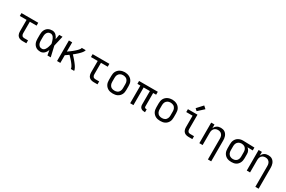

<svg xmlns="http://www.w3.org/2000/svg" viewBox="169 -2380 6262 4207"><g transform="rotate(30 3300.0 -277.0)"><path d="M413 0Q393 0 372 -3.5Q351 -7 332.5 -16Q314 -25 299 -40Q284 -55 275 -74Q266 -93 262.5 -113.5Q259 -134 259 -155V-447H88V-520H512V-447H341V-155Q341 -139 345 -124Q349 -109 358.5 -97Q368 -85 383 -79.5Q398 -74 413 -74H511V0Z M866 8Q838 8 811 2Q784 -4 760 -18.5Q736 -33 718.5 -54.5Q701 -76 690.5 -101.5Q680 -127 676 -154.5Q672 -182 672 -210V-310Q672 -338 676 -365.5Q680 -393 690.5 -418.5Q701 -444 718.5 -465.5Q736 -487 760 -501.5Q784 -516 811 -522Q838 -528 866 -528Q893 -528 918.5 -518Q944 -508 963 -489.5Q982 -471 996.5 -448Q1011 -425 1021 -400Q1027 -430 1032.5 -460Q1038 -490 1043 -520H1126Q1111 -456 1097 -391.5Q1083 -327 1067 -263Q1083 -198 1097.5 -132Q1112 -66 1128 0H1045Q1039 -31 1033.5 -62Q1028 -93 1022 -125Q1012 -99 998 -75.5Q984 -52 964.5 -33Q945 -14 919 -3Q893 8 866 8ZM866 -66Q887 -66 905.5 -77Q924 -88 936.5 -105Q949 -122 958 -141.5Q967 -161 973.5 -181.5Q980 -202 985.5 -222.5Q991 -243 995 -263Q991 -283 985.5 -303Q980 -323 973 -342.5Q966 -362 957.5 -381Q949 -400 936 -416.5Q923 -433 905 -443.5Q887 -454 866 -454Q849 -454 832 -449.5Q815 -445 801.5 -434.5Q788 -424 778.5 -409Q769 -394 764 -378Q759 -362 757 -344.5Q755 -327 755 -310V-210Q755 -193 757 -175.5Q759 -158 764 -142Q769 -126 778.5 -111Q788 -96 801.5 -85.5Q815 -75 832 -70.5Q849 -66 866 -66Z M1288 0V-520H1371V-286Q1383 -295 1394.5 -303Q1406 -311 1417.5 -319.5Q1429 -328 1440.5 -336.5Q1452 -345 1463 -353.5Q1474 -362 1485 -371Q1496 -380 1507 -389.5Q1518 -399 1528.5 -408.5Q1539 -418 1549.5 -428Q1560 -438 1569.5 -448Q1579 -458 1588 -469.5Q1597 -481 1605 -493.5Q1613 -506 1613 -520H1712Q1712 -505 1704.5 -491.5Q1697 -478 1688.5 -465.5Q1680 -453 1670 -441.5Q1660 -430 1650 -419.5Q1640 -409 1629 -398Q1618 -387 1607 -377Q1596 -367 1584.5 -357Q1573 -347 1561.5 -337.5Q1550 -328 1538.5 -318.5Q1527 -309 1515 -299Q1528 -286 1540.5 -272.5Q1553 -259 1565 -245.5Q1577 -232 1589 -218Q1601 -204 1613 -189.5Q1625 -175 1636 -160.5Q1647 -146 1658 -131.5Q1669 -117 1679 -101.5Q1689 -86 1697.5 -69.5Q1706 -53 1713 -35.5Q1720 -18 1720 0H1637Q1637 -16 1631 -31Q1625 -46 1617.5 -59.5Q1610 -73 1601 -86.5Q1592 -100 1582.5 -112.5Q1573 -125 1563 -137.5Q1553 -150 1542.5 -162Q1532 -174 1521.5 -185.5Q1511 -197 1500 -208.5Q1489 -220 1478 -231.5Q1467 -243 1456 -254Q1435 -239 1413.5 -224Q1392 -209 1371 -195V0Z M2213 0Q2193 0 2172 -3.5Q2151 -7 2132.5 -16Q2114 -25 2099 -40Q2084 -55 2075 -74Q2066 -93 2062.5 -113.5Q2059 -134 2059 -155V-447H1888V-520H2312V-447H2141V-155Q2141 -139 2145 -124Q2149 -109 2158.5 -97Q2168 -85 2183 -79.5Q2198 -74 2213 -74H2311V0Z M2700 8Q2671 8 2641.5 3Q2612 -2 2586 -15Q2560 -28 2538.5 -49Q2517 -70 2503.5 -96Q2490 -122 2485 -151.5Q2480 -181 2480 -210V-310Q2480 -339 2485 -368.5Q2490 -398 2503.5 -424Q2517 -450 2538.5 -471Q2560 -492 2586.5 -505Q2613 -518 2642 -524.5Q2671 -531 2700 -531Q2729 -531 2758 -524.5Q2787 -518 2813.5 -505Q2840 -492 2861.5 -471Q2883 -450 2896.5 -424Q2910 -398 2915 -368.5Q2920 -339 2920 -310V-210Q2920 -181 2915 -151.5Q2910 -122 2896.5 -96Q2883 -70 2861.5 -49Q2840 -28 2814 -15Q2788 -2 2758.5 3Q2729 8 2700 8ZM2700 -66Q2719 -66 2737.5 -69.5Q2756 -73 2773 -82Q2790 -91 2802.5 -105Q2815 -119 2823 -136.5Q2831 -154 2834 -172.5Q2837 -191 2837 -210V-310Q2837 -329 2834 -348Q2831 -367 2823 -384Q2815 -401 2802 -415.5Q2789 -430 2772 -438.5Q2755 -447 2736 -451Q2717 -455 2698 -455Q2679 -455 2660.5 -451Q2642 -447 2626 -437.5Q2610 -428 2597 -414Q2584 -400 2576.5 -383Q2569 -366 2566 -347.5Q2563 -329 2563 -310V-210Q2563 -191 2566 -172.5Q2569 -154 2577 -136.5Q2585 -119 2597.5 -105Q2610 -91 2627 -82Q2644 -73 2662.5 -69.5Q2681 -66 2700 -66Z M3501 8Q3477 8 3454 2Q3431 -4 3413 -19.5Q3395 -35 3387 -58Q3379 -81 3379 -104V-447H3221V0H3138V-447H3063V-520H3537V-446H3462V-104Q3462 -97 3464.5 -89Q3467 -81 3472.5 -75.5Q3478 -70 3485.5 -68Q3493 -66 3501 -66H3518V8Z M3900 8Q3871 8 3841.5 3Q3812 -2 3786 -15Q3760 -28 3738.5 -49Q3717 -70 3703.5 -96Q3690 -122 3685 -151.5Q3680 -181 3680 -210V-310Q3680 -339 3685 -368.5Q3690 -398 3703.5 -424Q3717 -450 3738.5 -471Q3760 -492 3786.5 -505Q3813 -518 3842 -524.5Q3871 -531 3900 -531Q3929 -531 3958 -524.5Q3987 -518 4013.5 -505Q4040 -492 4061.5 -471Q4083 -450 4096.5 -424Q4110 -398 4115 -368.5Q4120 -339 4120 -310V-210Q4120 -181 4115 -151.5Q4110 -122 4096.5 -96Q4083 -70 4061.5 -49Q4040 -28 4014 -15Q3988 -2 3958.5 3Q3929 8 3900 8ZM3900 -66Q3919 -66 3937.5 -69.5Q3956 -73 3973 -82Q3990 -91 4002.5 -105Q4015 -119 4023 -136.5Q4031 -154 4034 -172.5Q4037 -191 4037 -210V-310Q4037 -329 4034 -348Q4031 -367 4023 -384Q4015 -401 4002 -415.5Q3989 -430 3972 -438.5Q3955 -447 3936 -451Q3917 -455 3898 -455Q3879 -455 3860.5 -451Q3842 -447 3826 -437.5Q3810 -428 3797 -414Q3784 -400 3776.5 -383Q3769 -366 3766 -347.5Q3763 -329 3763 -310V-210Q3763 -191 3766 -172.5Q3769 -154 3777 -136.5Q3785 -119 3797.5 -105Q3810 -91 3827 -82Q3844 -73 3862.5 -69.5Q3881 -66 3900 -66Z M4613 0Q4593 0 4572 -3.5Q4551 -7 4532.5 -16Q4514 -25 4499 -40Q4484 -55 4475 -74Q4466 -93 4462.5 -113.5Q4459 -134 4459 -155V-447H4299V-520H4541V-155Q4541 -139 4545 -124Q4549 -109 4558.5 -97Q4568 -85 4583 -79.5Q4598 -74 4613 -74H4711V0ZM4485 -577 4434 -623 4568 -769 4632 -711Z M5229 215V-310Q5229 -328 5226.5 -346.5Q5224 -365 5217 -382Q5210 -399 5198 -413.5Q5186 -428 5170.5 -437.5Q5155 -447 5136.5 -451Q5118 -455 5100 -455Q5082 -455 5063.5 -451Q5045 -447 5029.5 -437.5Q5014 -428 5002 -413.5Q4990 -399 4983 -382Q4976 -365 4973.5 -346.5Q4971 -328 4971 -310V0H4888V-520H4971V-424Q4981 -448 4997 -468.5Q5013 -489 5034 -502.5Q5055 -516 5080.5 -522Q5106 -528 5132 -528Q5158 -528 5184.5 -521.5Q5211 -515 5233 -500Q5255 -485 5271 -462.5Q5287 -440 5296 -415Q5305 -390 5308.5 -363.5Q5312 -337 5312 -310V215Z M5699 8Q5670 8 5641 3Q5612 -2 5585.5 -15Q5559 -28 5538 -49Q5517 -70 5503.5 -96.5Q5490 -123 5485 -152Q5480 -181 5480 -210V-310Q5480 -338 5484.5 -366Q5489 -394 5501.5 -419.5Q5514 -445 5533 -466Q5552 -487 5577 -500.5Q5602 -514 5629 -521Q5656 -528 5685 -528Q5688 -528 5692 -528Q5696 -528 5700 -528L5981 -520V-447L5846 -450Q5862 -439 5875 -423Q5888 -407 5897 -388.5Q5906 -370 5909 -350Q5912 -330 5912 -310V-210Q5912 -181 5907 -152.5Q5902 -124 5889.5 -98Q5877 -72 5857 -50.5Q5837 -29 5811.5 -15.5Q5786 -2 5757 3Q5728 8 5699 8ZM5699 -65Q5717 -65 5735.5 -69Q5754 -73 5770 -82.5Q5786 -92 5798 -106.5Q5810 -121 5817 -138Q5824 -155 5826.5 -173.5Q5829 -192 5829 -210V-310Q5829 -327 5827 -344.5Q5825 -362 5818.5 -378.5Q5812 -395 5801.5 -409Q5791 -423 5776.5 -433Q5762 -443 5745 -448Q5728 -453 5711 -454L5700 -455Q5698 -455 5695.5 -455Q5693 -455 5691 -455Q5673 -455 5655 -450Q5637 -445 5621.5 -435.5Q5606 -426 5594.5 -412Q5583 -398 5575.5 -381Q5568 -364 5565.5 -346Q5563 -328 5563 -310V-210Q5563 -191 5566 -172.5Q5569 -154 5576.5 -137Q5584 -120 5597 -105.5Q5610 -91 5626.5 -82Q5643 -73 5661.5 -69Q5680 -65 5699 -65Z M6429 215V-310Q6429 -328 6426.5 -346.5Q6424 -365 6417 -382Q6410 -399 6398 -413.5Q6386 -428 6370.5 -437.5Q6355 -447 6336.5 -451Q6318 -455 6300 -455Q6282 -455 6263.5 -451Q6245 -447 6229.5 -437.5Q6214 -428 6202 -413.5Q6190 -399 6183 -382Q6176 -365 6173.5 -346.5Q6171 -328 6171 -310V0H6088V-520H6171V-424Q6181 -448 6197 -468.5Q6213 -489 6234 -502.5Q6255 -516 6280.5 -522Q6306 -528 6332 -528Q6358 -528 6384.5 -521.5Q6411 -515 6433 -500Q6455 -485 6471 -462.5Q6487 -440 6496 -415Q6505 -390 6508.5 -363.5Q6512 -337 6512 -310V215Z"/></g></svg>

Font: Zed Mono Extended
Style: Regular
Weight: 400
Width: 7
Monospace: yes
Designer: Belleve Invis
Foundry: Belleve Invis
Version: Version 1.0.0; ttfautohint (v1.8.4)